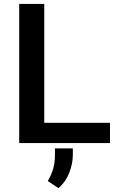

<svg xmlns="http://www.w3.org/2000/svg" viewBox="-20 -731 640 981"><path d="M206.1 -103.5V-710.9H78.1V0H542V-103.5ZM352.1 61.5V27.3H260.7V63Q260.7 99.6 251.7 131.3Q242.7 163.1 224.1 193.8L278.8 230.5Q315.9 198.2 334 151.4Q352.1 104.5 352.1 61.5Z"/></svg>

Font: Roboto Mono SemiBold
Style: Regular
Weight: 600
Monospace: yes
Designer: Google
Version: Version 3.000